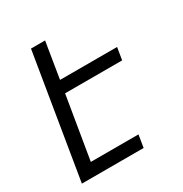

<svg xmlns="http://www.w3.org/2000/svg" viewBox="-171 -863 942 991"><g transform="rotate(-30 300.0 -367.5)"><path d="M32 0 153 -735H237L202 -520H542L530 -447H190L128 -74H412L400 0Z"/></g></svg>

Font: Iosevka Extended Oblique
Style: Regular
Weight: 400
Width: 7
Italic angle: -9°
Monospace: yes
Designer: Belleve Invis
Foundry: Belleve Invis
Version: Version 32.0.1; ttfautohint (v1.8.4)